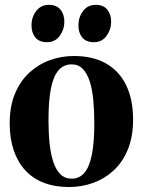

<svg xmlns="http://www.w3.org/2000/svg" viewBox="-20 -760 589 792"><path d="M20 -250.5Q20 -322 42 -374.2Q64 -426.5 101.5 -460.8Q139 -495 186.2 -512Q233.5 -529 284.5 -529Q364 -529 418.5 -497.5Q473 -466 501 -407.2Q529 -348.5 529 -266.5Q529 -195.5 507.2 -143Q485.5 -90.5 448 -56.2Q410.5 -22 363.2 -5.2Q316 11.5 265 11.5Q206.5 11.5 161 -6Q115.5 -23.5 84.2 -57.5Q53 -91.5 36.5 -140.2Q20 -189 20 -250.5ZM276 -23Q307.5 -23 328.2 -47.2Q349 -71.5 359 -122.2Q369 -173 369 -251.5Q369 -303.5 364.8 -348Q360.5 -392.5 349.8 -425.2Q339 -458 321 -476.2Q303 -494.5 276 -494.5Q243 -494.5 221.8 -470.5Q200.5 -446.5 190.2 -395.8Q180 -345 180 -265Q180 -213.5 184.5 -169.2Q189 -125 200 -92Q211 -59 229.5 -41Q248 -23 276 -23ZM173.5 -586Q142 -586 126 -605.2Q110 -624.5 110 -655Q110 -689.5 129.5 -714.8Q149 -740 181 -740H182Q213 -740 229.2 -720.5Q245.5 -701 245.5 -670.5Q245.5 -638.5 226.5 -612.2Q207.5 -586 174 -586ZM367 -586Q335.5 -586 319.5 -605.2Q303.5 -624.5 303.5 -655Q303.5 -689.5 322.8 -714.8Q342 -740 374.5 -740H375.5Q406.5 -740 422.5 -720.5Q438.5 -701 438.5 -670.5Q438.5 -638.5 419.5 -612.2Q400.5 -586 368 -586Z"/></svg>

Font: Merriweather 120pt
Style: Bold
Weight: 700
Designer: Eben Sorkin
Foundry: Eben Sorkin
Version: Version 2.100